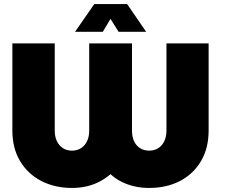

<svg xmlns="http://www.w3.org/2000/svg" viewBox="-20 -914 1121 947"><path d="M335 13Q250 13 183.5 -21.5Q117 -56 79 -119.5Q41 -183 41 -270V-700H250V-270Q250 -240 260.5 -218Q271 -196 290 -183.5Q309 -171 335 -171Q361 -171 380 -183.5Q399 -196 409.5 -218Q420 -240 420 -270V-700H631V-270Q631 -240 641 -218Q651 -196 670.5 -183.5Q690 -171 716 -171Q742 -171 761 -183.5Q780 -196 790.5 -218Q801 -240 801 -270V-700H1009V-270Q1009 -183 971.5 -119.5Q934 -56 868 -21.5Q802 13 716 13Q677 13 642.5 5Q608 -3 578.5 -18Q549 -33 525 -55Q501 -34 471.5 -18.5Q442 -3 408 5Q374 13 335 13ZM350 -757 445 -894H607L701 -757H565L525 -821L487 -757Z"/></svg>

Font: MuseoModerno Thin Black
Style: Regular
Weight: 900
Version: Version 1.002